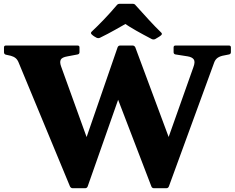

<svg xmlns="http://www.w3.org/2000/svg" viewBox="-20 -992 1238 1012"><path d="M363 0Q354 0 349 -9L80 -658Q73 -677 62.5 -685.5Q52 -694 37 -698L10 -704Q1 -707 1 -717V-742Q1 -752 11 -752H389Q399 -752 399 -742V-717Q399 -707 389 -705L336 -695Q306 -690 300 -677Q294 -664 302 -642L480 -149L372 -83L600 -743Q604 -752 613 -752H679Q688 -752 693 -743L905 -173L803 -84L999 -637Q1010 -666 1001.5 -678.5Q993 -691 969 -695L905 -705Q895 -707 895 -717V-742Q895 -752 905 -752H1187Q1197 -752 1197 -742V-717Q1197 -707 1187 -705L1152 -698Q1133 -693 1123 -684Q1113 -675 1108 -660L870 -9Q866 0 857 0H791Q782 0 778 -9L587 -507L656 -618L442 -9Q438 0 429 0ZM463 -811Q456 -818 463 -825Q494 -854 528 -889.5Q562 -925 595 -964Q601 -972 611 -972H679Q690 -972 695 -964Q730 -925 764.5 -887.5Q799 -850 830 -820Q837 -813 829 -806Q822 -800 814 -795.5Q806 -791 798 -786Q789 -782 780 -786Q734 -810 697 -831Q660 -852 628 -874H656Q624 -856 587 -835Q550 -814 507 -793Q498 -789 489 -793Q483 -796 476 -800.5Q469 -805 463 -811Z"/></svg>

Font: Hahmlet ExtraBold
Style: Regular
Weight: 800
Designer: Minjoo Ham & Mark Frömberg
Foundry: hypertype
Version: Version 1.002